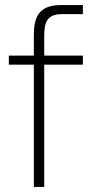

<svg xmlns="http://www.w3.org/2000/svg" viewBox="-20 -740 373 760"><path d="M114 -599V-520H15V-484H114V0H155V-484H308V-520H155V-597C155 -648 164 -684 224 -684H308V-720H221C128 -720 114 -665 114 -599Z"/></svg>

Font: Aspekta 150
Style: Regular
Weight: 150
Designer: Ivo Dolenc
Version: Version 2.000